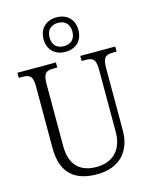

<svg xmlns="http://www.w3.org/2000/svg" viewBox="-142 -1070 927 1171"><g transform="rotate(-15 322.0 -484.5)"><path d="M330 -761C392 -761 440 -799 440 -870C440 -941 392 -979 330 -979C269 -979 220 -941 220 -870C220 -799 269 -761 330 -761ZM330 -797C290 -797 258 -819 258 -870C258 -922 290 -944 330 -944C370 -944 402 -922 402 -870C402 -819 370 -797 330 -797ZM323 10C469 10 543 -79 543 -208V-603C543 -672 564 -682 610 -682H631V-714H410V-682H433C478 -682 499 -672 499 -605V-209C499 -113 448 -34 332 -34C233 -34 167 -85 167 -210V-603C167 -672 188 -682 234 -682H256V-714H13V-682H34C80 -682 101 -672 101 -606V-215C101 -53 187 10 323 10Z"/></g></svg>

Font: Noto Serif Bengali SemiCondensed Light
Style: Regular
Weight: 300
Width: 4
Designer: Juan Bruce, Universal Thirst, Indian Type Foundry and the Monotype Design Team.
Foundry: Monotype Imaging Inc.
Version: Version 2.003